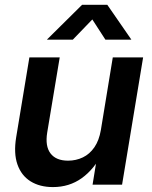

<svg xmlns="http://www.w3.org/2000/svg" viewBox="-20 -758 622 788"><path d="M197.3 9.8Q143.1 9.8 105.2 -13.9Q67.4 -37.6 51.5 -83.3Q35.6 -128.9 46.4 -194.8L100.6 -522.5H225.1L173.8 -214.4Q164.6 -158.2 187.3 -128.4Q210 -98.6 259.3 -98.6Q292 -98.6 320.1 -112.1Q348.1 -125.5 367.4 -153.6Q386.7 -181.6 394 -224.6L442.9 -522.5H567.4L481 0H359.9L381.3 -131.8H401.9Q366.2 -63 315.2 -26.6Q264.2 9.8 197.3 9.8ZM278.8 -595.2H173.3V-596.2L316.9 -738.3H420.4L518.6 -596.2V-595.2H412.6L358.9 -678.2Z"/></svg>

Font: Inter 28pt SemiBold
Style: Italic
Weight: 600
Italic angle: -9.3988°
Designer: Rasmus Andersson
Foundry: rsms
Version: Version 4.001;git-66647c0bb